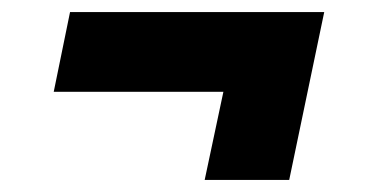

<svg xmlns="http://www.w3.org/2000/svg" viewBox="-20 -343 619 318"><path d="M319 -45 350 -191H69L96 -323H517L459 -45Z"/></svg>

Font: Saira Expanded ExtraBold
Style: Italic
Weight: 800
Width: 7
Italic angle: -12°
Designer: Hector Gatti with collaboration of the Omnibus-Type team
Foundry: Omnibus-Type
Version: Version 1.101